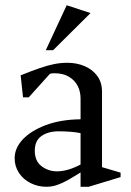

<svg xmlns="http://www.w3.org/2000/svg" viewBox="-20 -702 499 734"><path d="M157 12Q125 12 97 -2Q69 -16 52.5 -41Q36 -66 36 -97Q36 -136 67 -169Q98 -202 154.5 -223.5Q211 -245 288 -246V-326Q288 -351 277.5 -372.5Q267 -394 244.5 -408Q222 -422 188 -422Q185 -422 179.5 -421.5Q174 -421 171 -420L90 -330H68L59 -414Q101 -431 131.5 -441.5Q162 -452 187 -457Q212 -462 237 -462Q274 -462 304 -449Q334 -436 352 -411.5Q370 -387 370 -351V-63L441 -42V-25L319 12H288V-43Q263 -27 241 -14.5Q219 -2 199 5Q179 12 157 12ZM198 -47Q217 -47 239 -53Q261 -59 288 -73V-193Q275 -196 252.5 -198Q230 -200 204 -200Q164 -200 138.5 -182Q113 -164 113 -126Q113 -86 139 -66.5Q165 -47 198 -47ZM155 -510 235 -682 326 -652 183 -510Z"/></svg>

Font: Ancizar Serif Light
Style: Regular
Weight: 400
Version: Version 8.100